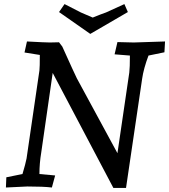

<svg xmlns="http://www.w3.org/2000/svg" viewBox="-20 -913 828 940"><path d="M788 -710 785 -657 707 -641Q683 -577 676 -528L597 7H535L238 -556L182 -167Q173 -113 173 -61L250 -54L234 5Q193 0 114 0L9 5L11 -45L90 -61Q105 -111 110 -137L173 -568Q175 -584 175 -644L100 -656L112 -710Q203 -705 224 -705L269 -706L285 -685Q345 -552 356 -530L555 -163L613 -558Q616 -582 616 -641L541 -647L555 -707L635 -705ZM589 -893 606 -854 422 -747 269 -854 296 -893 376 -852 434 -827Q478 -845 499 -852Z"/></svg>

Font: Andada SC
Style: Italic
Weight: 400
Italic angle: -8.29999°
Designer: Carolina Giovagnoli
Foundry: Carolina Giovagnoli
Version: Version 1.003